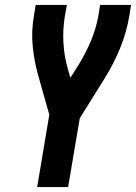

<svg xmlns="http://www.w3.org/2000/svg" viewBox="-20 -755 549 775"><path d="M130 0 179 -292 134 -451Q118 -508 112 -568.5Q106 -629 117 -691L124 -735H250L242 -691Q233 -637 236 -583Q239 -529 253 -480L264 -441L297 -493Q326 -540 347 -590Q368 -640 377 -691L384 -735H509L502 -691Q491 -625 465 -561Q439 -497 402 -438L302 -278L255 0Z"/></svg>

Font: iosevka_custom_sans_ss08 XBd
Style: Italic
Weight: 800
Italic angle: -10°
Designer: Belleve Invis
Foundry: Belleve Invis
Version: Version 10.3.0; ttfautohint (v1.8.3)